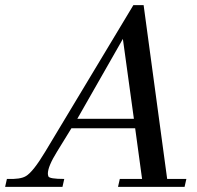

<svg xmlns="http://www.w3.org/2000/svg" viewBox="-54 -730 770 750"><path d="M599 -31H674L667 0H407L414 -31H501L474 -229H225L169 -138Q133 -80 133 -52Q133 -47 135 -41Q139 -31 197 -31L190 0H-34L-27 -31Q26 -29 47 -42Q75 -58 123 -138L467 -710H507ZM248 -266H469L426 -578Z"/></svg>

Font: GFS Didot
Style: Italic
Weight: 400
Italic angle: -12°
Designer: Takis Katsoulidis and George D. Matthiopoulos
Foundry: George Matthiopoulos and Takis Katsoulidis
Version: Version 1.0